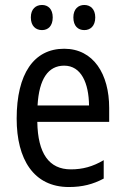

<svg xmlns="http://www.w3.org/2000/svg" viewBox="-20 -742 502 772"><path d="M104 -672C104 -637 124 -621 149 -621C173 -621 192 -637 192 -672C192 -706 173 -722 149 -722C124 -722 104 -706 104 -672ZM275 -672C275 -637 294 -621 319 -621C343 -621 363 -637 363 -672C363 -706 343 -722 319 -722C295 -722 275 -706 275 -672ZM238 -546C116 -546 47 -445 47 -265C47 -102 115 10 257 10C311 10 354 -1 397 -24V-98C353 -72 312 -61 265 -61C177 -61 132 -125 130 -252H419V-308C419 -444 356 -546 238 -546ZM238 -478C307 -478 337 -407 338 -318H131C137 -425 174 -478 238 -478Z"/></svg>

Font: Noto Sans Sinhala Condensed
Style: Regular
Weight: 400
Width: 3
Designer: Jelle Bosma - Monotype Design Team
Foundry: Monotype Imaging Inc.
Version: Version 2.006